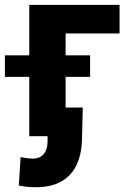

<svg xmlns="http://www.w3.org/2000/svg" viewBox="-61 -566 544 798"><path d="M435.9 -545.9V-426.8H211.7V0H60.7V-545.9ZM-40.6 -246.5V-335.9H313.5V-246.5ZM90.2 212.1Q70.9 212.1 53.5 210.5Q36 209 17.2 205.3L24.6 87.1Q33.1 89.1 48.6 91.1Q64.1 93.2 75.4 93.2Q104.6 93.2 120.7 74.1Q136.7 55.1 136.7 21.5V0H87.1V-119.1H283L279.8 12.7Q277.4 110.5 228.7 161.3Q180 212.1 90.2 212.1Z"/></svg>

Font: Inter
Style: Regular
Weight: 400
Designer: Rasmus Andersson
Foundry: rsms
Version: Version 4.000;git-8c9346024